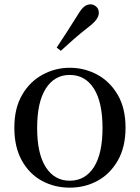

<svg xmlns="http://www.w3.org/2000/svg" viewBox="-20 -849 644 884"><path d="M301 15Q231 15 173 -16.5Q115 -48 80.5 -110Q46 -172 46 -261Q46 -351 82 -412.5Q118 -474 176.5 -505.5Q235 -537 301 -537Q369 -537 427.5 -505.5Q486 -474 522 -412.5Q558 -351 558 -261Q558 -172 522.5 -110Q487 -48 429 -16.5Q371 15 301 15ZM301 -17Q372 -17 412 -79Q452 -141 452 -260Q452 -379 412 -441.5Q372 -504 301 -504Q231 -504 191 -441.5Q151 -379 151 -260Q151 -141 191 -79Q231 -17 301 -17ZM241 -630Q264 -665 287.5 -701Q311 -737 337 -779Q353 -806 366.5 -817.5Q380 -829 397 -829Q411 -829 423 -818.5Q435 -808 435 -790Q435 -775 424 -759.5Q413 -744 387 -724Q351 -696 320 -669Q289 -642 260 -615Z"/></svg>

Font: Noto Serif SC ExtraLight Medium
Style: Regular
Weight: 500
Version: Version 2.002-H1;hotconv 1.1.0;makeotfexe 2.6.0